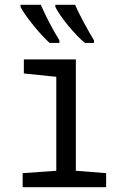

<svg xmlns="http://www.w3.org/2000/svg" viewBox="-20 -785 540 805"><path d="M336 -605H374V-616C349 -657 310 -728 295 -765H212V-756C231 -716 295 -638 336 -605ZM188 -605H229V-616C201 -661 175 -711 151 -765H66V-756C88 -714 149 -640 188 -605ZM75 0H425V-59L298 -69V-536H80V-477L216 -463V-69L75 -59Z"/></svg>

Font: Noto Sans Mono ExtraCondensed
Style: Regular
Weight: 400
Width: 2
Designer: Monotype Design Team
Foundry: Monotype Imaging Inc.
Version: Version 2.014